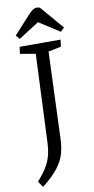

<svg xmlns="http://www.w3.org/2000/svg" viewBox="-121 -980 616 1256"><g transform="rotate(-10 187.0 -352.0)"><path d="M162 -637 60 -654 66 -700H338L332 -654L247 -637L225 -59Q223 -7 210.5 37.5Q198 82 163 128Q128 174 58 229L31 190Q70 146 92 110Q114 74 124.5 34.5Q135 -5 137 -59ZM374 -774 349 -750 212 -838 76 -751 54 -777 169 -903Q198 -933 217 -933Q226 -933 231 -932Q236 -931 241 -929Z"/></g></svg>

Font: Literata 12pt
Style: Italic
Weight: 400
Italic angle: -2°
Designer: Latin by Veronika Burian and Jose Scaglione. Greek by Irene Vlachou. Cyrillic by Vera Evstafieva
Foundry: TypeTogether
Version: Version 3.002